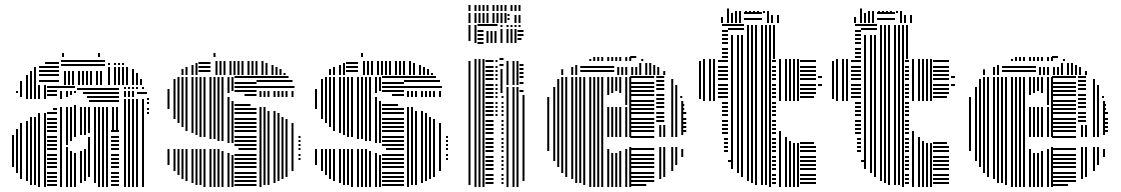

<svg xmlns="http://www.w3.org/2000/svg" viewBox="-20 -748 4483 768"><path d="M36 -80H28V-208H36ZM52 -56H44V-232H52ZM52 -376H44V-384H52ZM68 -32H60V-256H68ZM68 -360H60V-408H68ZM92 -24H84V-264H92ZM92 -352H84V-408H92ZM108 -8H100V-280H108ZM108 -352H100V-408H108ZM124 -8H116V-280H124ZM124 -352H116V-408H124ZM140 0H132V-296H140ZM140 -352H132V-408H140ZM164 0H156V-296H164ZM164 -352H156V-408H164ZM208 -4H168V-12H208ZM208 -20H168V-28H208ZM208 -36H168V-44H208ZM208 -52H168V-60H208ZM208 -76H168V-84H208ZM208 -92H168V-100H208ZM208 -108H168V-116H208ZM208 -124H168V-132H208ZM208 -148H168V-156H208ZM208 -164H168V-172H208ZM208 -180H168V-188H208ZM208 -196H168V-204H208ZM208 -220H168V-228H208ZM208 -236H168V-244H208ZM208 -252H168V-260H208ZM208 -268H168V-276H208ZM208 -292H168V-300H208ZM208 -308H192V-316H208ZM208 -364H168V-372H208ZM208 -380H168V-388H208ZM208 -396H168V-404H208ZM228 0H220V-320H228ZM228 -352H220V-384H228ZM252 0H244V-160H252ZM252 -168H244V-320H252ZM252 -360H244V-384H252ZM268 0H260V-144H268ZM268 -184H260V-320H268ZM268 -368H260V-384H268ZM284 0H276V-136H284ZM284 -200H276V-328H284ZM284 -376H276V-384H284ZM280 -396H208V-404H280ZM308 -16H300V-144H308ZM308 -208H300V-224H308ZM324 -24H316V-152H324ZM324 -208H316V-224H324ZM340 -40H332V-200H340ZM340 -216H332V-224H340ZM364 -16H356V-224H364ZM380 0H372V-224H380ZM396 0H388V-224H396ZM412 0H404V-224H412ZM456 -4H424V-12H456ZM456 -20H424V-28H456ZM456 -36H424V-44H456ZM456 -52H424V-60H456ZM456 -76H424V-84H456ZM456 -92H424V-100H456ZM456 -108H424V-116H456ZM456 -124H424V-132H456ZM456 -148H424V-156H456ZM456 -164H424V-172H456ZM456 -180H424V-188H456ZM456 -196H424V-204H456ZM456 -220H424V-228H456ZM308 -224H300V-320H308ZM324 -224H316V-320H324ZM340 -224H332V-320H340ZM364 -224H356V-320H364ZM380 -224H372V-320H380ZM396 -224H388V-320H396ZM412 -224H404V-320H412ZM436 -224H428V-320H436ZM452 -224H444V-320H452ZM456 -340H336V-348H456ZM456 -356H328V-364H456ZM456 -372H312V-380H456ZM456 -388H288V-396H456ZM484 0H476V-352H484ZM500 0H492V-352H500ZM516 0H508V-352H516ZM532 0H524V-352H532ZM556 0H548V-352H556ZM576 -292H568V-300H576ZM576 -308H568V-316H576ZM576 -332H568V-340H576ZM576 -348H568V-356H576ZM484 -360H476V-384H484ZM500 -360H492V-384H500ZM516 -360H508V-384H516ZM568 -372H528V-380H568ZM484 -392H476V-400H484ZM500 -392H492V-400H500ZM516 -392H508V-400H516ZM532 -392H524V-400H532ZM556 -392H548V-400H556ZM68 -408H60V-424H68ZM92 -408H84V-448H92ZM108 -408H100V-464H108ZM124 -408H116V-480H124ZM216 -420H136V-428H216ZM216 -444H136V-452H216ZM216 -460H136V-468H216ZM216 -476H136V-484H216ZM216 -492H160V-500H216ZM244 -408H236V-464H244ZM260 -408H252V-464H260ZM276 -408H268V-464H276ZM300 -408H292V-464H300ZM316 -408H308V-464H316ZM332 -408H324V-464H332ZM348 -408H340V-464H348ZM372 -408H364V-464H372ZM388 -408H380V-464H388ZM400 -484H224V-492H400ZM400 -500H224V-508H400ZM420 -408H412V-480H420ZM444 -408H436V-480H444ZM460 -408H452V-480H460ZM476 -408H468V-480H476ZM492 -408H484V-480H492ZM516 -408H508V-472H516ZM532 -408H524V-456H532ZM548 -408H540V-432H548ZM420 -488H412V-496H420ZM444 -488H436V-496H444ZM460 -488H452V-496H460ZM476 -488H468V-496H476ZM236 -520H228V-536H236ZM380 -520H372V-536H380Z M658 -88H650V-152H658ZM658 -312H650V-392H658ZM682 -64H674V-152H682ZM682 -272H674V-432H682ZM698 -48H690V-152H698ZM698 -256H690V-440H698ZM714 -32H706V-152H714ZM714 -240H706V-440H714ZM730 -24H722V-152H730ZM730 -224H722V-440H730ZM754 -16H746V-152H754ZM754 -216H746V-440H754ZM770 -8H762V-152H770ZM770 -208H762V-440H770ZM786 -8H778V-152H786ZM786 -200H778V-440H786ZM802 0H794V-152H802ZM802 -200H794V-440H802ZM826 0H818V-152H826ZM826 -192H818V-440H826ZM842 0H834V-152H842ZM842 -192H834V-440H842ZM858 0H850V-152H858ZM858 -184H850V-440H858ZM874 0H866V-144H874ZM874 -184H866V-440H874ZM898 0H890V-136H898ZM898 -176H890V-360H898ZM898 -376H890V-440H898ZM914 0H906V-128H914ZM914 -176H906V-344H914ZM914 -384H906V-440H914ZM1006 -4H918V-12H1006ZM1006 -20H918V-28H1006ZM1006 -36H918V-44H1006ZM1006 -52H918V-60H1006ZM1006 -76H918V-84H1006ZM1006 -92H918V-100H1006ZM1006 -108H918V-116H1006ZM1006 -124H918V-132H1006ZM1006 -148H934V-156H1006ZM1006 -164H918V-172H1006ZM1006 -180H918V-188H1006ZM1006 -196H918V-204H1006ZM1006 -220H918V-228H1006ZM1006 -236H918V-244H1006ZM1006 -252H918V-260H1006ZM1006 -268H918V-276H1006ZM1006 -292H918V-300H1006ZM1006 -308H918V-316H1006ZM982 -324H918V-332H982ZM1006 -364H958V-372H1006ZM1006 -380H918V-388H1006ZM1006 -396H918V-404H1006ZM1006 -412H918V-420H1006ZM1006 -436H918V-444H1006ZM1026 0H1018V-320H1026ZM1026 -360H1018V-384H1026ZM1042 -8H1034V-320H1042ZM1042 -360H1034V-384H1042ZM1058 -8H1050V-304H1058ZM1058 -360H1050V-384H1058ZM1082 -16H1074V-304H1082ZM1082 -360H1074V-384H1082ZM1098 -24H1090V-296H1098ZM1098 -360H1090V-384H1098ZM1114 -32H1106V-280H1114ZM1114 -360H1106V-384H1114ZM1130 -40H1122V-272H1130ZM1130 -360H1122V-384H1130ZM1154 -64H1146V-256H1154ZM1154 -360H1146V-384H1154ZM1158 -396H1006V-404H1158ZM1150 -420H1006V-428H1150ZM1134 -436H1006V-444H1134ZM1182 -108H1174V-116H1182ZM1182 -124H1174V-132H1182ZM1182 -148H1174V-156H1182ZM1182 -164H1174V-172H1182ZM1182 -180H1174V-188H1182ZM1182 -196H1174V-204H1182ZM714 -448H706V-472H714ZM730 -448H722V-480H730ZM754 -448H746V-488H754ZM770 -448H762V-496H770ZM822 -460H774V-468H822ZM822 -476H774V-484H822ZM822 -492H774V-500H822ZM850 -448H842V-504H850ZM866 -448H858V-504H866ZM882 -448H874V-504H882ZM906 -448H898V-504H906ZM922 -448H914V-504H922ZM938 -448H930V-504H938ZM954 -448H946V-504H954ZM978 -448H970V-504H978ZM994 -448H986V-504H994ZM1010 -448H1002V-504H1010ZM1034 -448H1026V-504H1034ZM1050 -448H1042V-496H1050ZM1074 -448H1066V-488H1074ZM1090 -448H1082V-480H1090ZM1106 -448H1098V-472H1106ZM1122 -448H1114V-456H1122ZM842 -520H834V-536H842Z M1248 -88H1240V-152H1248ZM1248 -312H1240V-392H1248ZM1272 -64H1264V-152H1272ZM1272 -272H1264V-432H1272ZM1288 -48H1280V-152H1288ZM1288 -256H1280V-440H1288ZM1304 -32H1296V-152H1304ZM1304 -240H1296V-440H1304ZM1320 -24H1312V-152H1320ZM1320 -224H1312V-440H1320ZM1344 -16H1336V-152H1344ZM1344 -216H1336V-440H1344ZM1360 -8H1352V-152H1360ZM1360 -208H1352V-440H1360ZM1376 -8H1368V-152H1376ZM1376 -200H1368V-440H1376ZM1392 0H1384V-152H1392ZM1392 -200H1384V-440H1392ZM1416 0H1408V-152H1416ZM1416 -192H1408V-440H1416ZM1432 0H1424V-152H1432ZM1432 -192H1424V-440H1432ZM1448 0H1440V-152H1448ZM1448 -184H1440V-440H1448ZM1464 0H1456V-144H1464ZM1464 -184H1456V-440H1464ZM1488 0H1480V-136H1488ZM1488 -176H1480V-360H1488ZM1488 -376H1480V-440H1488ZM1504 0H1496V-128H1504ZM1504 -176H1496V-344H1504ZM1504 -384H1496V-440H1504ZM1596 -4H1508V-12H1596ZM1596 -20H1508V-28H1596ZM1596 -36H1508V-44H1596ZM1596 -52H1508V-60H1596ZM1596 -76H1508V-84H1596ZM1596 -92H1508V-100H1596ZM1596 -108H1508V-116H1596ZM1596 -124H1508V-132H1596ZM1596 -148H1524V-156H1596ZM1596 -164H1508V-172H1596ZM1596 -180H1508V-188H1596ZM1596 -196H1508V-204H1596ZM1596 -220H1508V-228H1596ZM1596 -236H1508V-244H1596ZM1596 -252H1508V-260H1596ZM1596 -268H1508V-276H1596ZM1596 -292H1508V-300H1596ZM1596 -308H1508V-316H1596ZM1572 -324H1508V-332H1572ZM1596 -364H1548V-372H1596ZM1596 -380H1508V-388H1596ZM1596 -396H1508V-404H1596ZM1596 -412H1508V-420H1596ZM1596 -436H1508V-444H1596ZM1616 0H1608V-320H1616ZM1616 -360H1608V-384H1616ZM1632 -8H1624V-320H1632ZM1632 -360H1624V-384H1632ZM1648 -8H1640V-304H1648ZM1648 -360H1640V-384H1648ZM1672 -16H1664V-304H1672ZM1672 -360H1664V-384H1672ZM1688 -24H1680V-296H1688ZM1688 -360H1680V-384H1688ZM1704 -32H1696V-280H1704ZM1704 -360H1696V-384H1704ZM1720 -40H1712V-272H1720ZM1720 -360H1712V-384H1720ZM1744 -64H1736V-256H1744ZM1744 -360H1736V-384H1744ZM1748 -396H1596V-404H1748ZM1740 -420H1596V-428H1740ZM1724 -436H1596V-444H1724ZM1772 -108H1764V-116H1772ZM1772 -124H1764V-132H1772ZM1772 -148H1764V-156H1772ZM1772 -164H1764V-172H1772ZM1772 -180H1764V-188H1772ZM1772 -196H1764V-204H1772ZM1304 -448H1296V-472H1304ZM1320 -448H1312V-480H1320ZM1344 -448H1336V-488H1344ZM1360 -448H1352V-496H1360ZM1412 -460H1364V-468H1412ZM1412 -476H1364V-484H1412ZM1412 -492H1364V-500H1412ZM1440 -448H1432V-504H1440ZM1456 -448H1448V-504H1456ZM1472 -448H1464V-504H1472ZM1496 -448H1488V-504H1496ZM1512 -448H1504V-504H1512ZM1528 -448H1520V-504H1528ZM1544 -448H1536V-504H1544ZM1568 -448H1560V-504H1568ZM1584 -448H1576V-504H1584ZM1600 -448H1592V-504H1600ZM1624 -448H1616V-504H1624ZM1640 -448H1632V-496H1640ZM1664 -448H1656V-488H1664ZM1680 -448H1672V-480H1680ZM1696 -448H1688V-472H1696ZM1712 -448H1704V-456H1712ZM1432 -520H1424V-536H1432Z M1862 -8H1854V-504H1862ZM1886 0H1878V-512H1886ZM1902 0H1894V-512H1902ZM1918 0H1910V-512H1918ZM1954 -12H1922V-20H1954ZM1954 -28H1922V-36H1954ZM1954 -44H1922V-52H1954ZM1954 -68H1922V-76H1954ZM1954 -84H1922V-92H1954ZM1954 -100H1922V-108H1954ZM1954 -116H1922V-124H1954ZM1954 -140H1922V-148H1954ZM1954 -156H1922V-164H1954ZM1954 -172H1922V-180H1954ZM1954 -188H1922V-196H1954ZM1954 -212H1922V-220H1954ZM1954 -228H1922V-236H1954ZM1954 -244H1922V-252H1954ZM1954 -260H1922V-268H1954ZM1954 -284H1922V-292H1954ZM1954 -300H1922V-308H1954ZM1954 -316H1922V-324H1954ZM1954 -332H1922V-340H1954ZM1954 -356H1922V-364H1954ZM1954 -372H1922V-380H1954ZM1954 -388H1922V-396H1954ZM1954 -404H1922V-412H1954ZM1954 -428H1922V-436H1954ZM1954 -444H1922V-452H1954ZM1954 -460H1922V-468H1954ZM1954 -476H1922V-484H1954ZM1954 -500H1922V-508H1954ZM1970 -284H1962V-292H1970ZM1970 -300H1962V-308H1970ZM1970 -316H1962V-324H1970ZM1970 -332H1962V-340H1970ZM1970 -356H1962V-364H1970ZM1970 -372H1962V-380H1970ZM1970 -388H1962V-396H1970ZM1970 -404H1962V-412H1970ZM1970 -428H1962V-436H1970ZM1970 -444H1962V-452H1970ZM1970 -460H1962V-468H1970ZM1970 -476H1962V-484H1970ZM1970 -500H1962V-508H1970ZM1994 -12H1986V-20H1994ZM1994 -28H1986V-36H1994ZM1994 -44H1986V-52H1994ZM1994 -68H1986V-76H1994ZM1994 -84H1986V-92H1994ZM1994 -100H1986V-108H1994ZM1994 -116H1986V-124H1994ZM1994 -140H1986V-148H1994ZM1994 -156H1986V-164H1994ZM1994 -172H1986V-180H1994ZM1994 -188H1986V-196H1994ZM1994 -212H1986V-220H1994ZM1994 -228H1986V-236H1994ZM1994 -244H1986V-252H1994ZM1994 -260H1986V-268H1994ZM1994 -284H1986V-292H1994ZM1994 -300H1986V-308H1994ZM1994 -316H1986V-324H1994ZM1994 -332H1986V-340H1994ZM1994 -356H1986V-364H1994ZM1990 -376H1982V-472H1990ZM1994 -484H1978V-492H1994ZM1994 -508H1978V-516H1994ZM2014 0H2006V-400H2014ZM2038 0H2030V-400H2038ZM2054 0H2046V-400H2054ZM2078 -24H2070V-368H2078ZM2074 -380H2058V-388H2074ZM2014 -408H2006V-504H2014ZM2038 -408H2030V-504H2038ZM2054 -408H2046V-504H2054ZM2074 -412H2058V-420H2074ZM2074 -436H2058V-444H2074ZM2074 -452H2058V-460H2074ZM2074 -468H2058V-476H2074ZM2074 -484H2058V-492H2074ZM1862 -584H1854V-648H1862ZM1886 -576H1878V-648H1886ZM1914 -572H1890V-580H1914ZM1914 -588H1890V-596H1914ZM1914 -604H1890V-612H1914ZM1914 -620H1890V-628H1914ZM1914 -644H1890V-652H1914ZM1934 -576H1926V-624H1934ZM1950 -576H1942V-624H1950ZM1966 -576H1958V-624H1966ZM1970 -644H1914V-652H1970ZM1990 -576H1982V-632H1990ZM2014 -576H2006V-632H2014ZM2030 -576H2022V-632H2030ZM2046 -576H2038V-632H2046ZM2066 -588H2050V-596H2066ZM2074 -604H2050V-612H2074ZM2074 -620H2050V-628H2074ZM1990 -640H1982V-648H1990ZM2014 -640H2006V-648H2014ZM2030 -640H2022V-648H2030ZM2046 -640H2038V-648H2046ZM2062 -640H2054V-648H2062ZM1862 -656H1854V-696H1862ZM1886 -656H1878V-696H1886ZM1902 -656H1894V-696H1902ZM1918 -656H1910V-696H1918ZM1934 -656H1926V-696H1934ZM1958 -656H1950V-696H1958ZM1974 -656H1966V-696H1974ZM1990 -656H1982V-696H1990ZM2006 -656H1998V-696H2006ZM2018 -668H2010V-676H2018ZM2018 -684H2010V-692H2018ZM2046 -656H2038V-688H2046ZM2062 -656H2054V-688H2062ZM1862 -704H1854V-728H1862ZM1886 -704H1878V-728H1886ZM1902 -704H1894V-728H1902ZM1918 -704H1910V-728H1918ZM1934 -704H1926V-728H1934ZM1958 -704H1950V-728H1958ZM1974 -704H1966V-728H1974ZM1990 -704H1982V-728H1990ZM2006 -704H1998V-728H2006ZM2030 -704H2022V-728H2030ZM2046 -704H2038V-728H2046ZM2062 -704H2054V-728H2062Z M2177 -144H2169V-360H2177ZM2201 -104H2193V-400H2201ZM2217 -80H2209V-432H2217ZM2233 -56H2225V-440H2233ZM2249 -40H2241V-440H2249ZM2273 -32H2265V-440H2273ZM2289 -16H2281V-440H2289ZM2305 -16H2297V-440H2305ZM2321 -8H2313V-440H2321ZM2345 0H2337V-440H2345ZM2361 0H2353V-440H2361ZM2377 0H2369V-440H2377ZM2393 0H2385V-440H2393ZM2417 0H2409V-152H2417ZM2417 -200H2409V-320H2417ZM2417 -368H2409V-440H2417ZM2433 0H2425V-136H2433ZM2433 -200H2425V-320H2433ZM2433 -376H2425V-440H2433ZM2449 0H2441V-136H2449ZM2449 -200H2441V-320H2449ZM2449 -384H2441V-440H2449ZM2465 0H2457V-144H2465ZM2465 -200H2457V-320H2465ZM2465 -376H2457V-440H2465ZM2489 0H2481V-152H2489ZM2489 -200H2481V-320H2489ZM2489 -328H2481V-440H2489ZM2505 0H2497V-160H2505ZM2505 -200H2497V-440H2505ZM2565 -4H2501V-12H2565ZM2597 -20H2501V-28H2597ZM2597 -36H2501V-44H2597ZM2597 -52H2501V-60H2597ZM2597 -76H2501V-84H2597ZM2597 -92H2501V-100H2597ZM2597 -108H2501V-116H2597ZM2597 -124H2501V-132H2597ZM2597 -148H2501V-156H2597ZM2597 -196H2501V-204H2597ZM2597 -220H2501V-228H2597ZM2597 -236H2501V-244H2597ZM2597 -252H2501V-260H2597ZM2597 -268H2501V-276H2597ZM2597 -292H2501V-300H2597ZM2597 -308H2501V-316H2597ZM2597 -324H2501V-332H2597ZM2597 -340H2501V-348H2597ZM2597 -364H2501V-372H2597ZM2597 -380H2501V-388H2597ZM2597 -396H2501V-404H2597ZM2597 -412H2501V-420H2597ZM2597 -436H2501V-444H2597ZM2625 -32H2617V-160H2625ZM2625 -200H2617V-248H2625ZM2641 -40H2633V-160H2641ZM2641 -200H2633V-248H2641ZM2637 -260H2605V-268H2637ZM2637 -276H2605V-284H2637ZM2637 -292H2605V-300H2637ZM2637 -316H2605V-324H2637ZM2637 -332H2605V-340H2637ZM2637 -348H2605V-356H2637ZM2637 -364H2605V-372H2637ZM2637 -388H2605V-396H2637ZM2637 -404H2605V-412H2637ZM2637 -420H2605V-428H2637ZM2637 -436H2605V-444H2637ZM2673 -64H2665V-160H2673ZM2673 -200H2665V-344H2673ZM2689 -88H2681V-160H2689ZM2689 -200H2681V-344H2689ZM2713 -120H2705V-152H2713ZM2713 -208H2705V-344H2713ZM2725 -220H2709V-228H2725ZM2725 -236H2709V-244H2725ZM2725 -252H2709V-260H2725ZM2725 -268H2709V-276H2725ZM2725 -292H2709V-300H2725ZM2717 -308H2709V-316H2717ZM2717 -324H2709V-332H2717ZM2673 -344H2665V-408H2673ZM2689 -344H2681V-408H2689ZM2709 -356H2701V-364H2709ZM2673 -408H2665V-432H2673ZM2233 -448H2225V-471H2233ZM2273 -448H2265V-480H2273ZM2289 -448H2281V-488H2289ZM2437 -460H2301V-468H2437ZM2437 -476H2301V-484H2437ZM2457 -448H2449V-480H2457ZM2473 -448H2465V-480H2473ZM2489 -448H2481V-480H2489ZM2513 -448H2505V-480H2513ZM2529 -448H2521V-480H2529ZM2545 -448H2537V-496H2545ZM2569 -448H2561V-496H2569ZM2585 -448H2577V-496H2585ZM2601 -448H2593V-488H2601ZM2617 -448H2609V-480H2617ZM2641 -448H2633V-464H2641ZM2345 -504H2337V-512H2345ZM2361 -504H2353V-520H2361ZM2377 -504H2369V-520H2377ZM2393 -504H2385V-520H2393ZM2417 -504H2409V-520H2417ZM2433 -504H2425V-520H2433ZM2449 -504H2441V-520H2449ZM2465 -504H2457V-520H2465ZM2489 -504H2481V-520H2489ZM2505 -504H2497V-520H2505ZM2525 -516H2501V-524H2525ZM2553 -504H2545V-512H2553Z M2784 -352H2776V-504H2784ZM2800 -344H2792V-512H2800ZM2824 -344H2816V-512H2824ZM2840 -344H2832V-512H2840ZM2908 -100H2892V-108H2908ZM2892 -140H2876V-148H2892ZM2892 -156H2876V-164H2892ZM2892 -172H2876V-180H2892ZM2892 -188H2876V-196H2892ZM2892 -212H2868V-220H2892ZM2892 -228H2868V-236H2892ZM2892 -244H2868V-252H2892ZM2892 -260H2868V-268H2892ZM2892 -284H2868V-292H2892ZM2892 -300H2868V-308H2892ZM2892 -316H2868V-324H2892ZM2892 -332H2868V-340H2892ZM2892 -356H2852V-364H2892ZM2892 -372H2852V-380H2892ZM2892 -388H2852V-396H2892ZM2892 -404H2852V-412H2892ZM2892 -428H2852V-436H2892ZM2892 -444H2852V-452H2892ZM2892 -460H2852V-468H2892ZM2892 -476H2852V-484H2892ZM2892 -500H2852V-508H2892ZM2892 -516H2868V-524H2892ZM2892 -532H2868V-540H2892ZM2892 -548H2868V-556H2892ZM2892 -572H2868V-580H2892ZM2892 -588H2868V-596H2892ZM2892 -604H2868V-612H2892ZM2892 -620H2868V-628H2892ZM2892 -644H2868V-652H2892ZM2912 -72H2904V-608H2912ZM2936 -56H2928V-608H2936ZM2952 -40H2944V-608H2952ZM2956 -628H2892V-636H2956ZM2956 -644H2892V-652H2956ZM2976 -24H2968V-512H2976ZM2992 -16H2984V-512H2992ZM3008 -8H3000V-512H3008ZM3032 -8H3024V-512H3032ZM3048 -8H3040V-512H3048ZM3064 0H3056V-512H3064ZM3084 -12H3068V-20H3084ZM3084 -28H3068V-36H3084ZM3084 -44H3068V-52H3084ZM3084 -68H3068V-76H3084ZM3084 -84H3068V-92H3084ZM3084 -100H3068V-108H3084ZM3084 -116H3068V-124H3084ZM3084 -140H3068V-148H3084ZM3084 -156H3068V-164H3084ZM3084 -172H3068V-180H3084ZM3084 -188H3068V-196H3084ZM3084 -212H3068V-220H3084ZM3084 -228H3068V-236H3084ZM3084 -244H3068V-252H3084ZM3084 -260H3068V-268H3084ZM3084 -284H3068V-292H3084ZM3084 -300H3068V-308H3084ZM3084 -316H3068V-324H3084ZM3084 -332H3068V-340H3084ZM3084 -356H3068V-364H3084ZM3084 -372H3068V-380H3084ZM3084 -388H3068V-396H3084ZM3084 -404H3068V-412H3084ZM3084 -428H3068V-436H3084ZM3084 -444H3068V-452H3084ZM3084 -460H3068V-468H3084ZM3084 -476H3068V-484H3084ZM3084 -500H3068V-508H3084ZM2976 -512H2968V-648H2976ZM2992 -512H2984V-648H2992ZM3008 -512H3000V-648H3008ZM3032 -512H3024V-648H3032ZM3048 -512H3040V-648H3048ZM3064 -512H3056V-648H3064ZM3080 -512H3072V-648H3080ZM3104 0H3096V-224H3104ZM3104 -344H3096V-512H3104ZM3128 0H3120V-200H3128ZM3128 -344H3120V-512H3128ZM3144 0H3136V-184H3144ZM3144 -344H3136V-512H3144ZM3160 0H3152V-176H3160ZM3160 -344H3152V-512H3160ZM3176 0H3168V-176H3176ZM3176 -344H3168V-512H3176ZM3244 -12H3180V-20H3244ZM3244 -28H3180V-36H3244ZM3244 -44H3180V-52H3244ZM3244 -68H3180V-76H3244ZM3244 -84H3180V-92H3244ZM3244 -100H3180V-108H3244ZM3244 -116H3180V-124H3244ZM3244 -140H3180V-148H3244ZM3244 -156H3180V-164H3244ZM3236 -172H3180V-180H3236ZM3236 -356H3180V-364H3236ZM3244 -372H3180V-380H3244ZM3244 -388H3180V-396H3244ZM3244 -404H3180V-412H3244ZM3244 -428H3180V-436H3244ZM3244 -444H3180V-452H3244ZM3244 -460H3180V-468H3244ZM3244 -476H3180V-484H3244ZM3244 -500H3180V-508H3244ZM3268 -404H3252V-412H3268ZM3268 -436H3252V-444H3268ZM2872 -656H2864V-680H2872ZM2896 -656H2888V-696H2896ZM2912 -656H2904V-696H2912ZM2928 -656H2920V-696H2928ZM2944 -656H2936V-696H2944ZM3028 -668H2956V-676H3028ZM3028 -692H2956V-700H3028ZM3056 -656H3048V-688H3056ZM3072 -656H3064V-688H3072ZM3096 -656H3088V-688H3096ZM3056 -688H3048V-704H3056ZM2896 -696H2888V-714H2896ZM2928 -696H2920V-704H2928ZM2944 -696H2936V-704H2944ZM2968 -696H2960V-704H2968ZM2984 -696H2976V-704H2984ZM3000 -696H2992V-704H3000ZM3016 -696H3008V-704H3016ZM3040 -696H3032V-704H3040ZM3056 -696H3048V-704H3056Z M3316 -352H3308V-504H3316ZM3332 -344H3324V-512H3332ZM3356 -344H3348V-512H3356ZM3372 -344H3364V-512H3372ZM3440 -100H3424V-108H3440ZM3424 -140H3408V-148H3424ZM3424 -156H3408V-164H3424ZM3424 -172H3408V-180H3424ZM3424 -188H3408V-196H3424ZM3424 -212H3400V-220H3424ZM3424 -228H3400V-236H3424ZM3424 -244H3400V-252H3424ZM3424 -260H3400V-268H3424ZM3424 -284H3400V-292H3424ZM3424 -300H3400V-308H3424ZM3424 -316H3400V-324H3424ZM3424 -332H3400V-340H3424ZM3424 -356H3384V-364H3424ZM3424 -372H3384V-380H3424ZM3424 -388H3384V-396H3424ZM3424 -404H3384V-412H3424ZM3424 -428H3384V-436H3424ZM3424 -444H3384V-452H3424ZM3424 -460H3384V-468H3424ZM3424 -476H3384V-484H3424ZM3424 -500H3384V-508H3424ZM3424 -516H3400V-524H3424ZM3424 -532H3400V-540H3424ZM3424 -548H3400V-556H3424ZM3424 -572H3400V-580H3424ZM3424 -588H3400V-596H3424ZM3424 -604H3400V-612H3424ZM3424 -620H3400V-628H3424ZM3424 -644H3400V-652H3424ZM3444 -72H3436V-608H3444ZM3468 -56H3460V-608H3468ZM3484 -40H3476V-608H3484ZM3488 -628H3424V-636H3488ZM3488 -644H3424V-652H3488ZM3508 -24H3500V-512H3508ZM3524 -16H3516V-512H3524ZM3540 -8H3532V-512H3540ZM3564 -8H3556V-512H3564ZM3580 -8H3572V-512H3580ZM3596 0H3588V-512H3596ZM3616 -12H3600V-20H3616ZM3616 -28H3600V-36H3616ZM3616 -44H3600V-52H3616ZM3616 -68H3600V-76H3616ZM3616 -84H3600V-92H3616ZM3616 -100H3600V-108H3616ZM3616 -116H3600V-124H3616ZM3616 -140H3600V-148H3616ZM3616 -156H3600V-164H3616ZM3616 -172H3600V-180H3616ZM3616 -188H3600V-196H3616ZM3616 -212H3600V-220H3616ZM3616 -228H3600V-236H3616ZM3616 -244H3600V-252H3616ZM3616 -260H3600V-268H3616ZM3616 -284H3600V-292H3616ZM3616 -300H3600V-308H3616ZM3616 -316H3600V-324H3616ZM3616 -332H3600V-340H3616ZM3616 -356H3600V-364H3616ZM3616 -372H3600V-380H3616ZM3616 -388H3600V-396H3616ZM3616 -404H3600V-412H3616ZM3616 -428H3600V-436H3616ZM3616 -444H3600V-452H3616ZM3616 -460H3600V-468H3616ZM3616 -476H3600V-484H3616ZM3616 -500H3600V-508H3616ZM3508 -512H3500V-648H3508ZM3524 -512H3516V-648H3524ZM3540 -512H3532V-648H3540ZM3564 -512H3556V-648H3564ZM3580 -512H3572V-648H3580ZM3596 -512H3588V-648H3596ZM3612 -512H3604V-648H3612ZM3636 0H3628V-224H3636ZM3636 -344H3628V-512H3636ZM3660 0H3652V-200H3660ZM3660 -344H3652V-512H3660ZM3676 0H3668V-184H3676ZM3676 -344H3668V-512H3676ZM3692 0H3684V-176H3692ZM3692 -344H3684V-512H3692ZM3708 0H3700V-176H3708ZM3708 -344H3700V-512H3708ZM3776 -12H3712V-20H3776ZM3776 -28H3712V-36H3776ZM3776 -44H3712V-52H3776ZM3776 -68H3712V-76H3776ZM3776 -84H3712V-92H3776ZM3776 -100H3712V-108H3776ZM3776 -116H3712V-124H3776ZM3776 -140H3712V-148H3776ZM3776 -156H3712V-164H3776ZM3768 -172H3712V-180H3768ZM3768 -356H3712V-364H3768ZM3776 -372H3712V-380H3776ZM3776 -388H3712V-396H3776ZM3776 -404H3712V-412H3776ZM3776 -428H3712V-436H3776ZM3776 -444H3712V-452H3776ZM3776 -460H3712V-468H3776ZM3776 -476H3712V-484H3776ZM3776 -500H3712V-508H3776ZM3800 -404H3784V-412H3800ZM3800 -436H3784V-444H3800ZM3404 -656H3396V-680H3404ZM3428 -656H3420V-696H3428ZM3444 -656H3436V-696H3444ZM3460 -656H3452V-696H3460ZM3476 -656H3468V-696H3476ZM3560 -668H3488V-676H3560ZM3560 -692H3488V-700H3560ZM3588 -656H3580V-688H3588ZM3604 -656H3596V-688H3604ZM3628 -656H3620V-688H3628ZM3588 -688H3580V-704H3588ZM3428 -696H3420V-714H3428ZM3460 -696H3452V-704H3460ZM3476 -696H3468V-704H3476ZM3500 -696H3492V-704H3500ZM3516 -696H3508V-704H3516ZM3532 -696H3524V-704H3532ZM3548 -696H3540V-704H3548ZM3572 -696H3564V-704H3572ZM3588 -696H3580V-704H3588Z M3864 -144H3856V-360H3864ZM3888 -104H3880V-400H3888ZM3904 -80H3896V-432H3904ZM3920 -56H3912V-440H3920ZM3936 -40H3928V-440H3936ZM3960 -32H3952V-440H3960ZM3976 -16H3968V-440H3976ZM3992 -16H3984V-440H3992ZM4008 -8H4000V-440H4008ZM4032 0H4024V-440H4032ZM4048 0H4040V-440H4048ZM4064 0H4056V-440H4064ZM4080 0H4072V-440H4080ZM4104 0H4096V-152H4104ZM4104 -200H4096V-320H4104ZM4104 -368H4096V-440H4104ZM4120 0H4112V-136H4120ZM4120 -200H4112V-320H4120ZM4120 -376H4112V-440H4120ZM4136 0H4128V-136H4136ZM4136 -200H4128V-320H4136ZM4136 -384H4128V-440H4136ZM4152 0H4144V-144H4152ZM4152 -200H4144V-320H4152ZM4152 -376H4144V-440H4152ZM4176 0H4168V-152H4176ZM4176 -200H4168V-320H4176ZM4176 -328H4168V-440H4176ZM4192 0H4184V-160H4192ZM4192 -200H4184V-440H4192ZM4252 -4H4188V-12H4252ZM4284 -20H4188V-28H4284ZM4284 -36H4188V-44H4284ZM4284 -52H4188V-60H4284ZM4284 -76H4188V-84H4284ZM4284 -92H4188V-100H4284ZM4284 -108H4188V-116H4284ZM4284 -124H4188V-132H4284ZM4284 -148H4188V-156H4284ZM4284 -196H4188V-204H4284ZM4284 -220H4188V-228H4284ZM4284 -236H4188V-244H4284ZM4284 -252H4188V-260H4284ZM4284 -268H4188V-276H4284ZM4284 -292H4188V-300H4284ZM4284 -308H4188V-316H4284ZM4284 -324H4188V-332H4284ZM4284 -340H4188V-348H4284ZM4284 -364H4188V-372H4284ZM4284 -380H4188V-388H4284ZM4284 -396H4188V-404H4284ZM4284 -412H4188V-420H4284ZM4284 -436H4188V-444H4284ZM4312 -32H4304V-160H4312ZM4312 -200H4304V-248H4312ZM4328 -40H4320V-160H4328ZM4328 -200H4320V-248H4328ZM4324 -260H4292V-268H4324ZM4324 -276H4292V-284H4324ZM4324 -292H4292V-300H4324ZM4324 -316H4292V-324H4324ZM4324 -332H4292V-340H4324ZM4324 -348H4292V-356H4324ZM4324 -364H4292V-372H4324ZM4324 -388H4292V-396H4324ZM4324 -404H4292V-412H4324ZM4324 -420H4292V-428H4324ZM4324 -436H4292V-444H4324ZM4360 -64H4352V-160H4360ZM4360 -200H4352V-344H4360ZM4376 -88H4368V-160H4376ZM4376 -200H4368V-344H4376ZM4400 -120H4392V-152H4400ZM4400 -208H4392V-344H4400ZM4412 -220H4396V-228H4412ZM4412 -236H4396V-244H4412ZM4412 -252H4396V-260H4412ZM4412 -268H4396V-276H4412ZM4412 -292H4396V-300H4412ZM4404 -308H4396V-316H4404ZM4404 -324H4396V-332H4404ZM4360 -344H4352V-408H4360ZM4376 -344H4368V-408H4376ZM4396 -356H4388V-364H4396ZM4360 -408H4352V-432H4360ZM3920 -448H3912V-471H3920ZM3960 -448H3952V-480H3960ZM3976 -448H3968V-488H3976ZM4124 -460H3988V-468H4124ZM4124 -476H3988V-484H4124ZM4144 -448H4136V-480H4144ZM4160 -448H4152V-480H4160ZM4176 -448H4168V-480H4176ZM4200 -448H4192V-480H4200ZM4216 -448H4208V-480H4216ZM4232 -448H4224V-496H4232ZM4256 -448H4248V-496H4256ZM4272 -448H4264V-496H4272ZM4288 -448H4280V-488H4288ZM4304 -448H4296V-480H4304ZM4328 -448H4320V-464H4328ZM4032 -504H4024V-512H4032ZM4048 -504H4040V-520H4048ZM4064 -504H4056V-520H4064ZM4080 -504H4072V-520H4080ZM4104 -504H4096V-520H4104ZM4120 -504H4112V-520H4120ZM4136 -504H4128V-520H4136ZM4152 -504H4144V-520H4152ZM4176 -504H4168V-520H4176ZM4192 -504H4184V-520H4192ZM4212 -516H4188V-524H4212ZM4240 -504H4232V-512H4240Z"/></svg>

Font: Rubik Lines
Style: Regular
Weight: 400
Designer: Hubert and Fischer, NaN
Foundry: Hubert and Fischer, NaN
Version: Version 2.201